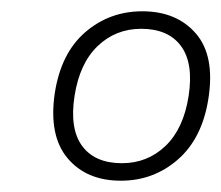

<svg xmlns="http://www.w3.org/2000/svg" viewBox="-20 -733 392 340"><path d="M194 -413Q133 -413 99.5 -453Q66 -493 77 -568Q88 -639 131 -676Q174 -713 232 -713Q293 -713 327 -673.5Q361 -634 349 -558Q338 -488 295 -450.5Q252 -413 194 -413ZM196 -444Q241 -444 273 -474.5Q305 -505 314 -563Q323 -621 300.5 -651.5Q278 -682 230 -682Q185 -682 153 -651.5Q121 -621 112 -563Q103 -505 125.5 -474.5Q148 -444 196 -444Z"/></svg>

Font: Mulish ExtraLight
Style: Italic
Weight: 200
Italic angle: -9°
Designer: Vernon Adams
Foundry: Vernon Adams
Version: Version 3.603